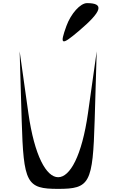

<svg xmlns="http://www.w3.org/2000/svg" viewBox="-20 -1220 757 1231"><path d="M106 -891 119 -450C131 -44 150 -9 353 -9C556 -9 575 -44 587 -450L600 -891L544 -494C466 53 240 53 162 -494ZM406 -1054C361 -930 373 -926 485 -1021C635 -1148 650 -1200 538 -1200C495 -1200 435 -1133 406 -1054Z"/></svg>

Font: Venom Sans
Style: Regular
Weight: 400
Version: Version 1.001